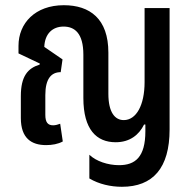

<svg xmlns="http://www.w3.org/2000/svg" viewBox="-20 -548 739 737"><path d="M448 169C567 169 631 97 631 -51V-517H535V-233C535 -144 503 -87 455 -87C421 -87 396 -117 396 -188V-346C396 -476 325 -528 225 -528C115 -528 51 -459 51 -372V-343L133 -304L132 -300C87 -286 60 -256 60 -179V-95C60 -17 101 9 157 9C180 9 203 5 221 -5L211 -73C203 -70 193 -67 184 -67C164 -67 154 -78 154 -107V-183C154 -246 177 -271 213 -271L220 -320L150 -368C152 -419 182 -446 224 -446C266 -446 300 -421 300 -338V-172C300 -50 351 -2 424 -2C479 -2 514 -31 533 -70H538V-44C538 55 499 86 437 86C394 86 349 71 323 46V137C360 159 405 169 448 169Z"/></svg>

Font: Noto Sans Thai UI ExtraCondensed Medium
Style: Regular
Weight: 500
Width: 3
Designer: Monotype Design Team
Foundry: Monotype Imaging Inc.
Version: Version 1.901